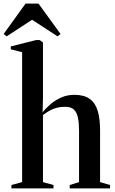

<svg xmlns="http://www.w3.org/2000/svg" viewBox="-61 -1039 634 1059"><path d="M61 -34.5V-751L-1.5 -767V-783L138 -818H158L176 -804.5V-499.5L174 -419.5Q192.5 -443 218.5 -465Q244.5 -487 277.2 -501.5Q310 -516 349 -516Q403 -516 434 -493.5Q465 -471 478 -427.5Q491 -384 491 -320.5V-34.5L546 -18.5V0H323.5V-18.5L375 -34.5V-318.5Q375 -359 369.2 -388.5Q363.5 -418 347.2 -434Q331 -450 299.5 -450Q273.5 -450 252 -444.5Q230.5 -439 212.2 -428.5Q194 -418 176 -404.5V-34.5L234 -18.5V0H2V-18.5ZM-24.5 -838.5 -41 -851.5 80 -1019H151.5L273 -851.5L256.5 -838.5L116 -930Z"/></svg>

Font: Merriweather 144pt SemiBold
Style: Regular
Weight: 600
Version: Version 2.100